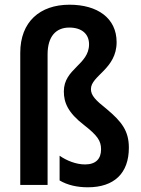

<svg xmlns="http://www.w3.org/2000/svg" viewBox="-20 -785 599 815"><path d="M475 -606C475 -708 394 -765 275 -765C149 -765 66 -692 66 -561V0H182V-554C182 -631 218 -668 274 -668C327 -668 358 -641 358 -597C358 -510 251 -494 251 -397C251 -350 268 -307 337 -254C393 -210 409 -188 409 -151C409 -111 387 -87 341 -87C303 -87 263 -103 233 -124V-19C267 1 308 10 353 10C464 10 527 -49 527 -158C527 -230 496 -269 433 -322C385 -360 366 -380 366 -407C366 -464 475 -492 475 -606Z"/></svg>

Font: Noto Sans Thai Cond SemBd
Style: Regular
Weight: 600
Width: 3
Designer: Monotype Design Team
Foundry: Monotype Imaging Inc.
Version: Version 2.002